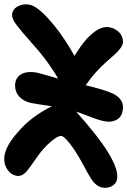

<svg xmlns="http://www.w3.org/2000/svg" viewBox="128 -697 601 907"><g transform="rotate(90 428.5 -243.5)"><path d="M47.9 0Q20.5 0 5.9 -25.6Q-8.8 -51.3 -2.9 -83Q4.4 -117.7 62.7 -171.1Q121.1 -224.6 203.1 -273.9Q236.8 -293.9 238.8 -294.9Q232.4 -298.8 218.8 -307.9Q205.1 -316.9 199.2 -320.8Q149.4 -355 123.8 -391.4Q98.1 -427.7 104 -460.9Q108.9 -486.3 127 -505.1Q145 -523.9 172.9 -523.9Q186.5 -523.9 203.4 -511.5Q220.2 -499 234.4 -482.4Q248.5 -465.8 270.8 -441.4Q293 -417 311 -400.9Q345.2 -369.6 377.9 -348.1Q395.5 -422.9 412.1 -464.8Q422.9 -492.7 440.4 -508.3Q458 -523.9 479 -523.9Q521.5 -523.9 538.1 -498.3Q554.7 -472.7 547.9 -437Q544.9 -420.9 537.8 -399.9Q530.8 -378.9 519 -348.9Q507.3 -318.8 502 -303.2Q503.9 -304.7 507.6 -307.6Q511.2 -310.5 513.2 -312Q548.3 -344.2 601.8 -387Q655.3 -429.7 695.8 -454.1Q766.6 -497.1 807.1 -497.1Q838.4 -497.1 852.3 -474.9Q866.2 -452.6 860.8 -424.8Q858.9 -414.6 852.5 -405Q846.2 -395.5 838.9 -388.4Q831.5 -381.3 816.7 -371.8Q801.8 -362.3 791 -356.4Q780.3 -350.6 758.5 -338.9Q736.8 -327.1 724.1 -319.8Q680.2 -294.4 649.7 -270Q619.1 -245.6 617.2 -232.9Q614.3 -218.8 643.6 -183.8Q672.9 -148.9 716.8 -118.2Q773.9 -78.6 786.1 -67.4Q810.5 -44.4 805.2 -20Q800.8 4.4 777.8 20.8Q754.9 37.1 725.1 37.1Q665.5 37.1 581.1 -43.9Q521 -100.1 478 -186L477.1 -188Q465.8 -111.8 461.9 -91.8Q454.6 -55.7 432.4 -34.9Q410.2 -14.2 378.9 -14.2Q343.3 -14.2 326.2 -42.7Q309.1 -71.3 318.8 -120.1Q321.3 -132.3 346.2 -217.8Q298.8 -189.9 252 -154.8Q219.7 -130.4 171.9 -87.6Q124 -44.9 94.7 -22.5Q65.4 0 47.9 0Z"/></g></svg>

Font: Shantell Sans Irregular
Style: Bold Italic
Weight: 700
Italic angle: -11.31°
Designer: Stephen Nixon, Anya Danilova, Shantell Martin
Foundry: Arrow Type
Version: Version 1.006;[9816181b4]